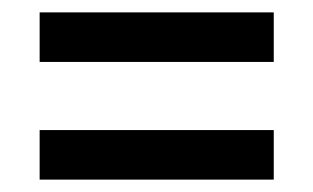

<svg xmlns="http://www.w3.org/2000/svg" viewBox="-20 -477 506 310"><path d="M44 -457V-377H422V-457ZM44 -267V-187H422V-267Z"/></svg>

Font: Noto Sans Gurmukhi UI Condensed Medium
Style: Regular
Weight: 500
Width: 3
Designer: Jelle Bosma - Monotype Design Team
Foundry: Monotype Imaging Inc.
Version: Version 2.004